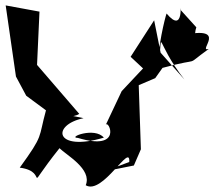

<svg xmlns="http://www.w3.org/2000/svg" viewBox="-20 -631 793 710"><path d="M574 -436 550 -556 463 -421 509 -378 430 -294 371 -169C381 -191 437 -70 268 -121C227 -122 330 -163 364 -122C182 -68 169 -169 289 -194C99 -235 228 -179 273 -210L117 -391L126 -588L1 -611L39 -348L77 -277L150 -223C121 -118 143 -135 53 -11C170 4 56 98 200 -83C223 -59 322 -6 297 54C360 92 463 -107 458 -32L365 3L475 -19L501 -79L493 -316L554 -342L581 -380C739 -423 653 -379 752 -450C707 -437 831 -538 654 -501C741 -444 687 -475 706 -530L649 -593C644 -634 663 -501 596 -581C591 -569 560 -444 567 -391C584 -534 550 -480 662 -337Z"/></svg>

Font: Asimov Silicon
Style: Regular
Weight: 400
Designer: Google
Version: Version 2.000980; 2014